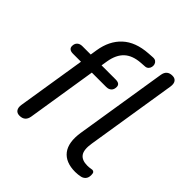

<svg xmlns="http://www.w3.org/2000/svg" viewBox="-191 -857 1011 1011"><g transform="rotate(45 314.5 -351.5)"><path d="M103 6.9Q84 6.9 75.3 -5.7Q66.6 -18.3 70 -40.6L131 -423.1H71.5Q55.4 -423.1 47.2 -429.7Q38.9 -436.2 38.9 -448.4Q38.9 -466.4 49.6 -476.4Q60.3 -486.3 78.4 -486.3H151.5L138.7 -474.9L146.3 -523.6Q159.2 -605.4 210.1 -652.4Q260.9 -699.5 351.1 -705.5L381.5 -707.5Q395.7 -708.5 403.5 -702.6Q411.3 -696.8 414 -687.5Q416.7 -678.3 414.5 -668.5Q412.4 -658.7 405.5 -651.9Q398.7 -645.1 387.9 -644.1L358.3 -642.1Q299.9 -638.1 268.1 -608.5Q236.4 -579 226.8 -521.9L219.7 -477.9L212.8 -486.3H325.6Q342.2 -486.3 350.2 -480.3Q358.2 -474.2 358.2 -462.1Q358.2 -443 347.5 -433.1Q336.7 -423.1 318.7 -423.1H211.9L150 -33.3Q143.2 6.9 103 6.9ZM519.6 8.9Q447.8 8.9 415 -33.5Q382.3 -76 395.2 -158.5L477 -671.7Q480.4 -692.1 492.1 -702Q503.7 -711.9 523.6 -711.9Q542.5 -711.9 551.2 -699.6Q560 -687.2 556.6 -664.4L476.2 -159Q467.6 -106 484.2 -82.8Q500.9 -59.7 541.3 -59.7Q554.9 -59.7 562.7 -61.4Q570.5 -63.2 575.5 -63.2Q582.8 -63.2 587.2 -58.3Q591.6 -53.4 591.6 -39.3Q591.6 -20.3 582.5 -9.6Q573.5 1.1 559.6 4.5Q551.7 6.5 540.1 7.7Q528.5 8.9 519.6 8.9Z"/></g></svg>

Font: Nunito ExtraLight
Style: Italic
Weight: 200
Italic angle: -9°
Designer: Vernon Adams
Foundry: Vernon Adams
Version: Version 3.602